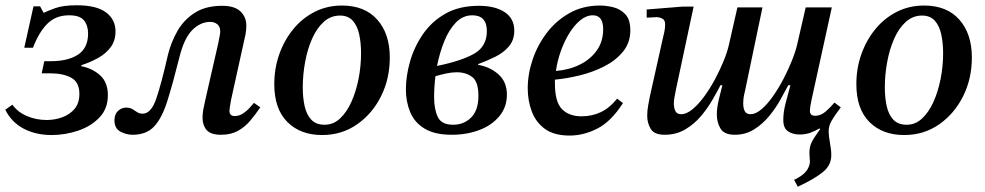

<svg xmlns="http://www.w3.org/2000/svg" viewBox="-22 -501 3736 728"><path d="M174 11Q114 11 68 -13Q22 -37 -2 -85L25 -104Q45 -76 80 -61Q115 -46 155 -46Q186 -46 214.5 -56.5Q243 -67 261 -88.5Q279 -110 279 -145Q279 -189 248.5 -206Q218 -223 168 -223H136L146 -269H171Q236 -269 274 -294Q312 -319 312 -374Q312 -404 296.5 -423.5Q281 -443 240 -443Q190 -443 158 -411.5Q126 -380 103 -320H70L105 -477H130L143 -453H145Q157 -459 187 -470Q217 -481 269 -481Q344 -481 380 -454Q416 -427 416 -382Q416 -347 398 -322.5Q380 -298 350.5 -281.5Q321 -265 287 -254L286 -250Q328 -242 357.5 -215.5Q387 -189 387 -140Q387 -89 355 -55.5Q323 -22 274 -5.5Q225 11 174 11Z M481 10Q457 10 434.5 -2Q412 -14 412 -45Q412 -68 425.5 -80.5Q439 -93 456 -93Q471 -93 480.5 -87Q490 -81 498.5 -75.5Q507 -70 519 -70Q551 -70 570.5 -127Q590 -184 614 -290Q626 -340 650.5 -383Q675 -426 716.5 -452.5Q758 -479 820 -479Q868 -479 890 -457.5Q912 -436 912 -404Q912 -389 909 -371L854 -122Q851 -103 849.5 -94.5Q848 -86 848 -81Q848 -61 868 -61Q885 -61 900.5 -71.5Q916 -82 926.5 -94.5Q937 -107 941 -111L965 -94Q946 -66 926 -42.5Q906 -19 879.5 -4.5Q853 10 816 10Q777 10 761.5 -8Q746 -26 746 -54Q746 -74 751 -96.5Q756 -119 761 -142L806 -339Q810 -360 811.5 -368Q813 -376 813 -382Q813 -400 802 -409Q791 -418 775 -418Q738 -418 707 -387Q676 -356 658 -283Q633 -183 612.5 -118Q592 -53 562.5 -21.5Q533 10 481 10Z M1199 11Q1117 11 1067.5 -38.5Q1018 -88 1018 -182Q1018 -242 1037 -295.5Q1056 -349 1090 -390.5Q1124 -432 1171 -456Q1218 -480 1275 -480Q1361 -480 1408.5 -426.5Q1456 -373 1456 -283Q1456 -203 1423 -136.5Q1390 -70 1332 -29.5Q1274 11 1199 11ZM1209 -28Q1242 -28 1267.5 -52Q1293 -76 1310.5 -115Q1328 -154 1337.5 -202Q1347 -250 1347 -299Q1347 -338 1340 -370.5Q1333 -403 1315.5 -422.5Q1298 -442 1267 -442Q1232 -442 1205.5 -418Q1179 -394 1161.5 -354.5Q1144 -315 1135 -266.5Q1126 -218 1126 -169Q1126 -131 1133 -99Q1140 -67 1158 -47.5Q1176 -28 1209 -28Z M1691 10Q1627 10 1588.5 -13Q1550 -36 1533.5 -75.5Q1517 -115 1517 -162Q1517 -212 1532.5 -267Q1548 -322 1581 -370.5Q1614 -419 1666.5 -449Q1719 -479 1794 -479Q1855 -479 1891.5 -455Q1928 -431 1928 -385Q1928 -349 1907.5 -325Q1887 -301 1855.5 -285.5Q1824 -270 1791 -258V-255Q1835 -248 1867.5 -219.5Q1900 -191 1900 -142Q1900 -95 1871.5 -60.5Q1843 -26 1795.5 -8Q1748 10 1691 10ZM1696 -28Q1737 -28 1764.5 -55.5Q1792 -83 1792 -138Q1792 -191 1768.5 -209Q1745 -227 1710 -227Q1691 -227 1670 -222.5Q1649 -218 1629 -212Q1624 -171 1624 -133Q1624 -87 1638 -57.5Q1652 -28 1696 -28ZM1635 -251Q1728 -270 1776 -297.5Q1824 -325 1824 -383Q1824 -443 1769 -443Q1733 -443 1706.5 -415.5Q1680 -388 1662.5 -344.5Q1645 -301 1635 -251Z M2138 13Q2079 13 2044.5 -12Q2010 -37 1994.5 -78Q1979 -119 1979 -166Q1979 -221 1998 -276.5Q2017 -332 2052.5 -378Q2088 -424 2138.5 -452Q2189 -480 2253 -480Q2277 -480 2303.5 -473.5Q2330 -467 2349 -447Q2368 -427 2368 -386Q2368 -339 2340 -305Q2312 -271 2268.5 -249Q2225 -227 2175.5 -215Q2126 -203 2082 -199Q2082 -193 2082 -186Q2082 -114 2109 -87Q2136 -60 2183 -60Q2222 -60 2255.5 -75.5Q2289 -91 2318 -127L2340 -110Q2295 -40 2243 -13.5Q2191 13 2138 13ZM2086 -232Q2136 -236 2176.5 -256Q2217 -276 2241 -310Q2265 -344 2265 -390Q2265 -443 2226 -443Q2201 -443 2178 -424Q2155 -405 2136 -374Q2117 -343 2104 -306Q2091 -269 2086 -232Z M3003 207 2989 181Q3022 165 3035 148Q3048 131 3049 112Q3049 107 3048 97.5Q3047 88 3047 79Q3047 57 3054.5 40.5Q3062 24 3088 -12L3085 -14Q3068 -4 3050 2.5Q3032 9 3010 9Q2984 9 2966 -3Q2948 -15 2948 -46Q2948 -74 2955.5 -104.5Q2963 -135 2975 -178H2967Q2955 -156 2937.5 -124Q2920 -92 2895 -61.5Q2870 -31 2837.5 -10.5Q2805 10 2764 10Q2724 10 2710 -13.5Q2696 -37 2696 -66Q2696 -79 2697.5 -91.5Q2699 -104 2703.5 -123.5Q2708 -143 2717 -178H2710Q2698 -155 2680 -123.5Q2662 -92 2636.5 -61.5Q2611 -31 2576.5 -10.5Q2542 10 2498 10Q2459 10 2445.5 -12Q2432 -34 2432 -62Q2432 -82 2436 -103.5Q2440 -125 2442 -135L2490 -350Q2494 -366 2497 -380.5Q2500 -395 2500 -409Q2500 -425 2489 -430.5Q2478 -436 2467 -436Q2457 -436 2448.5 -435Q2440 -434 2430 -434V-465L2566 -476H2608L2540 -157Q2536 -137 2534.5 -127Q2533 -117 2533 -109Q2533 -91 2539 -79.5Q2545 -68 2561 -68Q2581 -68 2603.5 -86.5Q2626 -105 2648 -135Q2670 -165 2689 -200.5Q2708 -236 2722 -270.5Q2736 -305 2742 -332L2774 -473H2869L2803 -157Q2798 -137 2797 -127Q2796 -117 2796 -109Q2796 -91 2802 -79.5Q2808 -68 2824 -68Q2843 -68 2865 -86.5Q2887 -105 2908.5 -135.5Q2930 -166 2948.5 -201.5Q2967 -237 2981 -272Q2995 -307 3001 -334L3033 -473H3132L3055 -122Q3052 -109 3050.5 -98Q3049 -87 3049 -79Q3049 -72 3053.5 -67Q3058 -62 3069 -62Q3090 -62 3108.5 -78Q3127 -94 3142 -112L3166 -94Q3142 -62 3131 -43Q3120 -24 3120 -3Q3120 14 3125 41Q3130 68 3130 87Q3130 126 3097.5 152Q3065 178 3003 207Z M3406 11Q3324 11 3274.5 -38.5Q3225 -88 3225 -182Q3225 -242 3244 -295.5Q3263 -349 3297 -390.5Q3331 -432 3378 -456Q3425 -480 3482 -480Q3568 -480 3615.5 -426.5Q3663 -373 3663 -283Q3663 -203 3630 -136.5Q3597 -70 3539 -29.5Q3481 11 3406 11ZM3416 -28Q3449 -28 3474.5 -52Q3500 -76 3517.5 -115Q3535 -154 3544.5 -202Q3554 -250 3554 -299Q3554 -338 3547 -370.5Q3540 -403 3522.5 -422.5Q3505 -442 3474 -442Q3439 -442 3412.5 -418Q3386 -394 3368.5 -354.5Q3351 -315 3342 -266.5Q3333 -218 3333 -169Q3333 -131 3340 -99Q3347 -67 3365 -47.5Q3383 -28 3416 -28Z"/></svg>

Font: STIX Two Text Medium
Style: Italic
Weight: 500
Italic angle: -12°
Designer: Ross Mills, John Hudson & Paul Hanslow, Tiro Typeworks Ltd; with prior portions MicroPress Inc. and Coen Hoffman, Elsevi
Foundry: Tiro Typeworks Ltd
Version: Version 2.13 b171